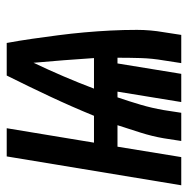

<svg xmlns="http://www.w3.org/2000/svg" viewBox="-46 -546 560 572"><g transform="rotate(-90 234.0 -260.0)"><path d="M-32 0 54 -520H138L95 -260H175Q202 -326 232.5 -391Q263 -456 295 -520H392Q399 -482 404.5 -443.5Q410 -405 415 -366.5Q420 -328 423.5 -289Q427 -250 429 -211Q431 -172 431 -132Q431 -92 424 -52L416 0H332L340 -52Q346 -87 347 -121Q348 -155 348 -190H331L300 0H216L247 -190H230Q218 -155 208 -121Q198 -87 192 -52L184 0H100L108 -52Q114 -87 125 -121.5Q136 -156 147 -190H83L52 0ZM347 -260Q344 -305 340.5 -350.5Q337 -396 333 -440Q312 -396 292.5 -350.5Q273 -305 256 -260Z"/></g></svg>

Font: Iosevka Term Curly XBd Obl
Style: Regular
Weight: 800
Italic angle: -9°
Designer: Belleve Invis
Foundry: Belleve Invis
Version: Version 32.3.0